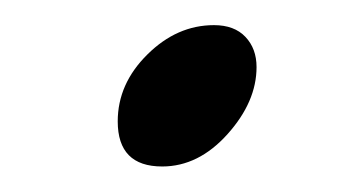

<svg xmlns="http://www.w3.org/2000/svg" viewBox="-20 -101 272 152"><path d="M149.4 -81.1Q165.5 -81.1 174.3 -71.8Q183.1 -62.5 183.1 -47.9Q183.1 -20.5 160.2 5.1Q137.2 30.8 108.4 30.8Q73.2 30.8 73.2 -4.9Q73.2 -34.7 96.7 -57.9Q120.1 -81.1 149.4 -81.1Z"/></svg>

Font: Yellowtail
Style: Regular
Weight: 400
Designer: Astigmatic (AOETI)
Foundry: Astigmatic (AOETI)
Version: Version 1.000